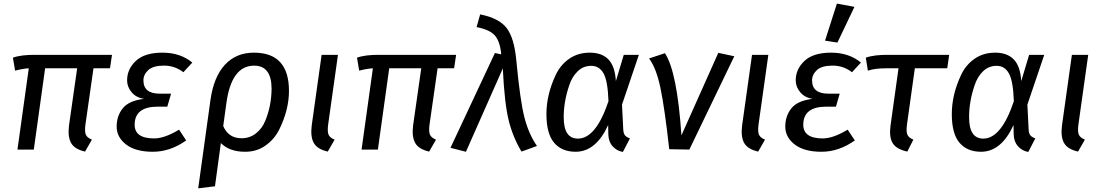

<svg xmlns="http://www.w3.org/2000/svg" viewBox="-20 -832 6127 1068"><path d="M591.8 -452.1H500L455.1 -138.2Q450.2 -100.1 457.5 -83Q464.8 -65.9 491.2 -55.2L453.1 11.2Q395 -2 375.5 -36.6Q356 -71.3 363.8 -133.8L409.2 -452.1H231L168 0H77.1L140.1 -452.1Q106.9 -450.2 64 -439L51.8 -511.2Q99.6 -528.3 181.2 -526.9H603Z M729 -138.2Q729 -62 837.4 -62Q895 -62 976.1 -110.8L1015.6 -50.8Q926.8 12.2 830.3 12.2Q733.9 12.2 681.4 -28.3Q628.9 -68.8 628.9 -127.9Q628.9 -187 662.8 -229.5Q696.8 -272 780.8 -282.2Q736.8 -289.1 711.9 -319.1Q687 -349.1 687 -384.8Q687 -447.8 735.8 -493.4Q784.7 -539.1 883.8 -539.1Q982.9 -539.1 1049.8 -483.9L1000 -430.2Q952.1 -467.3 891.6 -467Q831.1 -466.8 804.4 -441.9Q777.8 -417 777.8 -384.8Q777.8 -310.5 869.6 -311H931.6L910.6 -238.8H857.9Q729 -238.8 729 -138.2Z M1393.6 -466.8Q1266.6 -466.8 1238.8 -254.9L1221.7 -130.9Q1250.5 -63 1323.7 -63Q1369.1 -63 1403.3 -89.8Q1437.5 -116.2 1455.6 -160.2Q1489.7 -242.7 1490.7 -337.9Q1490.7 -466.8 1393.6 -466.8ZM1533.7 -112.3Q1506.8 -57.6 1457 -22.5Q1407.2 12.7 1342.8 12.2Q1256.8 12.2 1208.5 -36.1L1175.8 204.1L1082.5 215.8L1150.4 -273.9Q1168.5 -404.3 1231 -471.7Q1293.5 -539.1 1392.1 -539.1Q1490.7 -539.1 1539.1 -485.4Q1587.4 -431.6 1587.4 -326.7Q1587.4 -221.7 1533.7 -112.3Z M1859.9 -526.9 1805.2 -138.2Q1800.3 -100.1 1807.6 -83Q1814.9 -65.9 1841.3 -55.2L1803.2 11.2Q1745.1 -2 1725.6 -36.4Q1706.1 -70.8 1713.9 -133.8L1769 -526.9Z M2505.9 -452.1H2414.1L2369.1 -138.2Q2364.3 -100.1 2371.6 -83Q2378.9 -65.9 2405.3 -55.2L2367.2 11.2Q2309.1 -2 2289.6 -36.6Q2270 -71.3 2277.8 -133.8L2323.2 -452.1H2145L2082 0H1991.2L2054.2 -452.1Q2021 -450.2 1978 -439L1965.8 -511.2Q2013.7 -528.3 2095.2 -526.9H2517.1Z M2630.9 -681.2 2650.9 -752Q2756.8 -731 2798.8 -675.3Q2840.8 -619.6 2852.1 -495.1Q2873 -273.9 2896.5 -181.2Q2919.9 -88.4 2966.8 -20L2880.9 11.2Q2833 -67.9 2809.6 -162.6Q2786.1 -257.3 2776.9 -451.2L2571.8 12.2L2485.8 -9.8L2732.9 -537.1L2768.1 -529.8Q2761.7 -600.6 2733.4 -633.8Q2705.1 -667 2630.9 -681.2Z M3146.5 -357.9Q3115.2 -266.1 3115.7 -179.2Q3115.7 -61 3194.8 -61Q3294.9 -61 3364.7 -269Q3360.8 -381.8 3337.2 -423.8Q3313.5 -465.8 3269 -465.8Q3224.6 -465.8 3193.4 -435.5Q3162.1 -405.3 3146.5 -357.9ZM3405.8 -380.9 3449.7 -526.9H3533.7L3439.9 -250L3446.8 -112.8Q3447.8 -91.8 3455.3 -80.8Q3462.9 -69.8 3483.9 -62L3444.8 13.2Q3410.6 7.3 3387.7 -18.3Q3364.7 -43.9 3363.8 -85L3362.8 -136.2Q3294.9 11.7 3182.6 12.2Q3104.5 12.2 3062 -38.3Q3019.5 -88.9 3019.5 -197.5Q3019.5 -306.2 3071.8 -416.5Q3097.7 -471.2 3146.2 -505.1Q3194.8 -539.1 3261.2 -539.1Q3327.6 -539.1 3364.3 -501.5Q3400.9 -463.9 3405.8 -380.9Z M3590.3 -506.8 3678.7 -536.1Q3746.6 -433.1 3770.5 -79.1L3975.6 -538.1L4064.5 -519L3814.5 0L3702.6 -2Q3677.7 -227.1 3654.3 -339.8Q3631.3 -452.6 3590.3 -506.8Z M4253.9 -526.9 4199.2 -138.2Q4194.3 -100.1 4201.7 -83Q4209 -65.9 4235.4 -55.2L4197.3 11.2Q4139.2 -2 4119.6 -36.4Q4100.1 -70.8 4107.9 -133.8L4163.1 -526.9Z M4448.2 -138.2Q4448.2 -62 4556.6 -62Q4614.3 -62 4695.3 -110.8L4734.9 -50.8Q4646 12.2 4549.6 12.2Q4453.1 12.2 4400.6 -28.3Q4348.1 -68.8 4348.1 -127.9Q4348.1 -187 4382.1 -229.5Q4416 -272 4500 -282.2Q4456.1 -289.1 4431.2 -319.1Q4406.2 -349.1 4406.2 -384.8Q4406.2 -447.8 4455.1 -493.4Q4503.9 -539.1 4603 -539.1Q4702.1 -539.1 4769 -483.9L4719.2 -430.2Q4671.4 -467.3 4610.8 -467Q4550.3 -466.8 4523.7 -441.9Q4497.1 -417 4497.1 -384.8Q4497.1 -310.5 4588.9 -311H4650.9L4629.9 -238.8H4577.1Q4448.2 -238.8 4448.2 -138.2ZM4732.9 -793.9 4638.2 -595.2 4569.3 -606 4635.3 -812Z M4907.7 -452.1Q4846.7 -452.1 4807.6 -439L4795.9 -511.2Q4843.8 -528.3 4924.8 -526.9H5259.8L5249 -452.1H5068.8L5024.9 -138.2Q5020 -100.1 5027.3 -83Q5034.7 -65.9 5060.5 -55.2L5026.9 11.2Q4965.8 -2 4945.3 -36.1Q4924.8 -70.3 4933.6 -133.8L4978 -452.1Z M5401.4 -357.9Q5370.1 -266.1 5370.6 -179.2Q5370.6 -61 5449.7 -61Q5549.8 -61 5619.6 -269Q5615.7 -381.8 5592 -423.8Q5568.4 -465.8 5523.9 -465.8Q5479.5 -465.8 5448.2 -435.5Q5417 -405.3 5401.4 -357.9ZM5660.6 -380.9 5704.6 -526.9H5788.6L5694.8 -250L5701.7 -112.8Q5702.6 -91.8 5710.2 -80.8Q5717.8 -69.8 5738.8 -62L5699.7 13.2Q5665.5 7.3 5642.6 -18.3Q5619.6 -43.9 5618.7 -85L5617.7 -136.2Q5549.8 11.7 5437.5 12.2Q5359.4 12.2 5316.9 -38.3Q5274.4 -88.9 5274.4 -197.5Q5274.4 -306.2 5326.7 -416.5Q5352.5 -471.2 5401.1 -505.1Q5449.7 -539.1 5516.1 -539.1Q5582.5 -539.1 5619.1 -501.5Q5655.8 -463.9 5660.6 -380.9Z M6033.2 -526.9 5978.5 -138.2Q5973.6 -100.1 5981 -83Q5988.3 -65.9 6014.6 -55.2L5976.6 11.2Q5918.5 -2 5898.9 -36.4Q5879.4 -70.8 5887.2 -133.8L5942.4 -526.9Z"/></svg>

Font: FiraSans-Italic
Style: Italic
Weight: 400
Italic angle: -8°
Designer: Carrois Corporate & Edenspiekermann AG
Foundry: Carrois Corporate GbR & Edenspiekermann AG
Version: Version 3.106;PS 003.106;hotconv 1.0.70;makeotf.lib2.5.58329